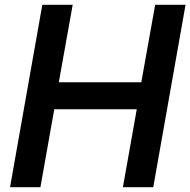

<svg xmlns="http://www.w3.org/2000/svg" viewBox="-20 -783 796 803"><path d="M149 0H22L157 -763H284L226 -439H571L629 -763H756L621 0H494L552 -326H207Z"/></svg>

Font: Open Sauce One SemiBold Italic
Style: Regular
Weight: 600
Italic angle: -10°
Designer: Alfredo Marco Pradil
Foundry: Creative Sauce Fz LLC
Version: Version 1.477